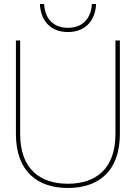

<svg xmlns="http://www.w3.org/2000/svg" viewBox="-20 -921 674 953"><path d="M317 12C468 12 575 -70 575 -256V-720H553V-256C553 -81 454 -9 317 -9C180 -9 80 -81 80 -256V-720H59V-256C59 -70 166 12 317 12ZM178 -901C182 -817 232 -762 317 -762C402 -762 453 -817 457 -901H436C432 -827 388 -783 317 -783C246 -783 203 -827 199 -901Z"/></svg>

Font: Aspekta 50
Style: Regular
Weight: 50
Designer: Ivo Dolenc
Version: Version 2.000